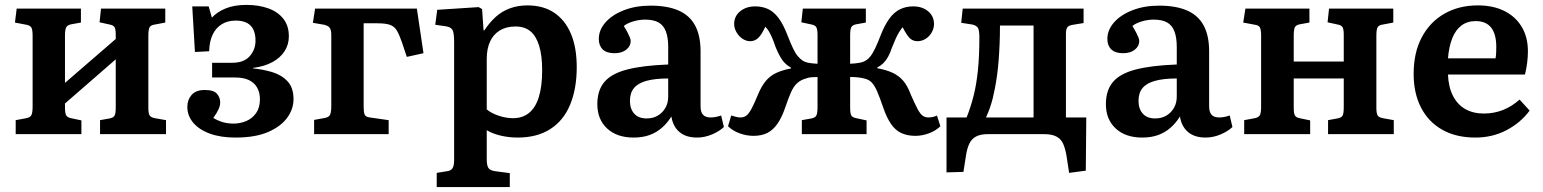

<svg xmlns="http://www.w3.org/2000/svg" viewBox="-20 -547 6291 783"><path d="M44 0V-57L87 -65Q103 -68 108 -77.5Q113 -87 113 -113V-401Q113 -426 108 -434.5Q103 -443 88 -446L41 -455L48 -512H310V-455L271 -448Q255 -445 250 -435.5Q245 -426 245 -401V-209L452 -388V-405Q452 -427 447.5 -435.5Q443 -444 427 -447L386 -456L392 -512H654V-455L612 -447Q595 -445 590 -435.5Q585 -426 585 -402V-107Q585 -85 590 -76.5Q595 -68 612 -65L657 -57V0H388V-57L427 -64Q443 -67 447.5 -76Q452 -85 452 -110V-305L245 -125V-108Q245 -85 250 -76.5Q255 -68 270 -65L312 -56V0Z M940 14Q880 14 836 -2Q792 -18 768 -46.5Q744 -75 744 -111Q744 -140 761.5 -160Q779 -180 815 -180Q852 -180 865 -164.5Q878 -149 878 -129Q878 -117 871.5 -102Q865 -87 850 -66Q868 -55 888 -49Q908 -43 933 -43Q960 -43 984.5 -53.5Q1009 -64 1024.5 -86Q1040 -108 1040 -142Q1040 -170 1028.5 -190Q1017 -210 995 -220.5Q973 -231 938 -231H845V-291H927Q975 -291 998.5 -318Q1022 -345 1022 -381Q1022 -422 1002 -442.5Q982 -463 941 -463Q908 -463 884 -448Q860 -433 847 -405.5Q834 -378 833 -338L775 -335L764 -521H831L844 -475Q865 -498 900 -512.5Q935 -527 985 -527Q1035 -527 1074 -513Q1113 -499 1135.5 -470.5Q1158 -442 1158 -399Q1158 -366 1141 -339Q1124 -312 1091.5 -294Q1059 -276 1012 -270V-268Q1054 -264 1091.5 -252.5Q1129 -241 1153 -215Q1177 -189 1177 -143Q1177 -102 1151 -66.5Q1125 -31 1073 -8.5Q1021 14 940 14Z M1261 0V-58L1305 -66Q1322 -69 1326.5 -80Q1331 -91 1331 -114V-405Q1331 -424 1325 -433Q1319 -442 1302 -446L1256 -454L1265 -512H1680L1707 -330L1639 -315L1620 -372Q1609 -404 1599 -421.5Q1589 -439 1571 -445.5Q1553 -452 1520 -452H1463V-111Q1463 -90 1467 -80Q1471 -70 1488 -68L1565 -57V0Z M1761 216V158L1804 151Q1819 149 1825.5 139Q1832 129 1832 104V-376Q1832 -414 1825 -425.5Q1818 -437 1797 -440L1755 -446L1763 -507L1932 -518L1946 -510L1952 -423H1955Q1977 -456 2002 -478.5Q2027 -501 2059.5 -513Q2092 -525 2131 -525Q2195 -525 2239.5 -495.5Q2284 -466 2308 -410Q2332 -354 2332 -273Q2332 -185 2305 -120Q2278 -55 2224 -20.5Q2170 14 2091 14Q2055 14 2021.5 6Q1988 -2 1965 -16V103Q1965 127 1971.5 137.5Q1978 148 1998 151L2059 159V216ZM2072 -65Q2111 -65 2137.5 -86.5Q2164 -108 2177.5 -151.5Q2191 -195 2191 -261Q2191 -321 2178.5 -361Q2166 -401 2142.5 -420Q2119 -439 2082 -439Q2045 -439 2018.5 -423Q1992 -407 1978.5 -377.5Q1965 -348 1965 -307V-101Q1982 -86 2012.5 -75.5Q2043 -65 2072 -65Z M2564 14Q2496 14 2456 -23Q2416 -60 2416 -122Q2416 -179 2445 -213Q2474 -247 2537.5 -263.5Q2601 -280 2705 -284V-356Q2705 -394 2695.5 -419Q2686 -444 2665.5 -455.5Q2645 -467 2611 -467Q2586 -467 2561.5 -459.5Q2537 -452 2524 -441Q2534 -425 2540 -413Q2546 -401 2549 -393.5Q2552 -386 2552 -379Q2552 -359 2534 -344.5Q2516 -330 2486 -330Q2454 -330 2438 -345.5Q2422 -361 2422 -388Q2422 -425 2449.5 -456Q2477 -487 2525 -505.5Q2573 -524 2633 -524Q2702 -524 2747.5 -504Q2793 -484 2815 -442.5Q2837 -401 2837 -338V-113Q2837 -90 2847 -79Q2857 -68 2878 -68Q2888 -68 2898.5 -70Q2909 -72 2921 -76L2932 -29Q2913 -11 2883 1.5Q2853 14 2823 14Q2777 14 2750.5 -9Q2724 -32 2718 -72Q2702 -46 2680 -26.5Q2658 -7 2629.5 3.5Q2601 14 2564 14ZM2617 -64Q2643 -64 2662.5 -75.5Q2682 -87 2693.5 -107Q2705 -127 2705 -153V-227Q2652 -227 2617 -217.5Q2582 -208 2565.5 -188Q2549 -168 2549 -136Q2549 -103 2566.5 -83.5Q2584 -64 2617 -64Z M3053 7Q3025 7 2997 -3Q2969 -13 2949 -32L2962 -76Q2971 -73 2981.5 -70.5Q2992 -68 3000 -68Q3013 -68 3023 -75Q3033 -82 3044 -102Q3055 -122 3071 -161Q3086 -197 3103.5 -217.5Q3121 -238 3145.5 -249.5Q3170 -261 3206 -268V-271Q3184 -283 3170.5 -302Q3157 -321 3143 -355Q3135 -379 3128.5 -393.5Q3122 -408 3116 -418.5Q3110 -429 3101 -438Q3087 -407 3073 -393Q3059 -379 3039 -379Q3023 -379 3008 -389Q2993 -399 2983.5 -415.5Q2974 -432 2974 -449Q2974 -481 2998.5 -501Q3023 -521 3060 -521Q3089 -521 3112.5 -510Q3136 -499 3155 -473.5Q3174 -448 3190 -407Q3204 -371 3214 -350Q3224 -329 3233.5 -318Q3243 -307 3253 -300Q3264 -293 3279 -290.5Q3294 -288 3314 -287V-404Q3314 -426 3309.5 -435Q3305 -444 3290 -447L3248 -456L3254 -512H3511V-455L3472 -448Q3456 -445 3451.5 -435.5Q3447 -426 3447 -401V-287Q3469 -288 3485.5 -291Q3502 -294 3512 -301Q3523 -308 3531.5 -319.5Q3540 -331 3550 -352Q3560 -373 3573 -407Q3589 -447 3608 -472.5Q3627 -498 3651 -509.5Q3675 -521 3704 -521Q3741 -521 3765 -501Q3789 -481 3789 -449Q3789 -431 3779.5 -414.5Q3770 -398 3754.5 -388.5Q3739 -379 3722 -379Q3703 -379 3690.5 -391Q3678 -403 3661 -436Q3653 -426 3646.5 -415.5Q3640 -405 3633.5 -391Q3627 -377 3618 -354Q3610 -330 3601.5 -315Q3593 -300 3583 -290Q3573 -280 3557 -271V-269Q3595 -262 3620.5 -250Q3646 -238 3663.5 -217.5Q3681 -197 3694 -162Q3711 -123 3722 -102.5Q3733 -82 3743 -75Q3753 -68 3766 -68Q3774 -68 3784 -70Q3794 -72 3801 -76L3815 -32Q3795 -13 3767.5 -3Q3740 7 3713 7Q3681 7 3656.5 -4Q3632 -15 3614 -41Q3596 -67 3582 -108Q3568 -149 3557.5 -173.5Q3547 -198 3535 -210.5Q3523 -223 3504 -227Q3493 -230 3478 -231.5Q3463 -233 3447 -233V-108Q3447 -85 3451.5 -76.5Q3456 -68 3472 -65L3514 -56V0H3250V-57L3289 -64Q3305 -67 3309.5 -76.5Q3314 -86 3314 -111V-233Q3304 -233 3290 -232Q3276 -231 3267 -227Q3245 -221 3230.5 -207.5Q3216 -194 3205.5 -170Q3195 -146 3182 -108Q3168 -67 3150 -41.5Q3132 -16 3108.5 -4.5Q3085 7 3053 7Z M4340 158 4329 86Q4324 58 4315.5 39Q4307 20 4288.5 10Q4270 0 4237 0H4009Q3978 0 3960 10Q3942 20 3933 39Q3924 58 3920 84L3909 154L3840 156V-68H3922Q3939 -111 3950.5 -156.5Q3962 -202 3968 -260Q3974 -318 3974 -395Q3974 -422 3968.5 -432.5Q3963 -443 3945 -447L3900 -454L3906 -512H4399V-453L4356 -446Q4337 -443 4332 -434.5Q4327 -426 4327 -409V-68H4410L4408 149ZM4001 -68H4195V-443H4058Q4058 -404 4056.5 -368Q4055 -332 4052.5 -300Q4050 -268 4046 -239Q4042 -210 4037 -185Q4033 -164 4028.5 -146Q4024 -128 4017.5 -109Q4011 -90 4001 -68Z M4638 14Q4570 14 4530 -23Q4490 -60 4490 -122Q4490 -179 4519 -213Q4548 -247 4611.5 -263.5Q4675 -280 4779 -284V-356Q4779 -394 4769.5 -419Q4760 -444 4739.5 -455.5Q4719 -467 4685 -467Q4660 -467 4635.5 -459.5Q4611 -452 4598 -441Q4608 -425 4614 -413Q4620 -401 4623 -393.5Q4626 -386 4626 -379Q4626 -359 4608 -344.5Q4590 -330 4560 -330Q4528 -330 4512 -345.5Q4496 -361 4496 -388Q4496 -425 4523.5 -456Q4551 -487 4599 -505.5Q4647 -524 4707 -524Q4776 -524 4821.5 -504Q4867 -484 4889 -442.5Q4911 -401 4911 -338V-113Q4911 -90 4921 -79Q4931 -68 4952 -68Q4962 -68 4972.5 -70Q4983 -72 4995 -76L5006 -29Q4987 -11 4957 1.5Q4927 14 4897 14Q4851 14 4824.5 -9Q4798 -32 4792 -72Q4776 -46 4754 -26.5Q4732 -7 4703.5 3.5Q4675 14 4638 14ZM4691 -64Q4717 -64 4736.5 -75.5Q4756 -87 4767.5 -107Q4779 -127 4779 -153V-227Q4726 -227 4691 -217.5Q4656 -208 4639.5 -188Q4623 -168 4623 -136Q4623 -103 4640.5 -83.5Q4658 -64 4691 -64Z M5054 0V-57L5097 -65Q5113 -68 5118 -77.5Q5123 -87 5123 -113V-401Q5123 -426 5118 -435Q5113 -444 5098 -446L5050 -455L5059 -512H5320V-455L5281 -448Q5265 -445 5260.5 -435.5Q5256 -426 5256 -401V-296H5460V-405Q5460 -427 5455.5 -435.5Q5451 -444 5435 -447L5394 -456L5400 -512H5662V-455L5620 -447Q5603 -445 5598 -435.5Q5593 -426 5593 -402V-107Q5593 -85 5598 -76.5Q5603 -68 5620 -65L5664 -57V0H5396V-57L5434 -64Q5451 -67 5455.5 -76Q5460 -85 5460 -110V-227H5256V-108Q5256 -85 5260.5 -76.5Q5265 -68 5280 -65L5323 -56V0Z M5997 14Q5918 14 5861.5 -18Q5805 -50 5775 -108.5Q5745 -167 5745 -245Q5745 -333 5778.5 -395.5Q5812 -458 5871 -491.5Q5930 -525 6007 -525Q6069 -525 6114.5 -502.5Q6160 -480 6185.5 -438Q6211 -396 6211 -338Q6211 -316 6208 -291.5Q6205 -267 6199 -243H5885Q5887 -192 5905.5 -156Q5924 -120 5956 -102Q5988 -84 6031 -84Q6073 -84 6109.5 -98.5Q6146 -113 6177 -141L6218 -96Q6181 -46 6123.5 -16Q6066 14 5997 14ZM5885 -309H6079Q6081 -320 6081.5 -332Q6082 -344 6082 -356Q6082 -408 6061 -434.5Q6040 -461 5998 -461Q5964 -461 5940 -443Q5916 -425 5902.5 -391Q5889 -357 5885 -309Z"/></svg>

Font: Literata 18pt SemiBold
Style: Regular
Weight: 600
Designer: Latin by Veronika Burian and Jose Scaglione. Greek by Irene Vlachou. Cyrillic by Vera Evstafieva.
Foundry: TypeTogether
Version: Version 3.103;gftools[0.9.29]